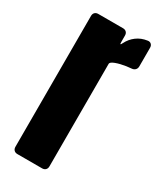

<svg xmlns="http://www.w3.org/2000/svg" viewBox="-189 -804 725 869"><g transform="rotate(30 173.5 -370.0)"><path d="M59.6 0Q48.3 0 41.7 -6.6Q35.2 -13.2 35.2 -24.4V-708Q35.2 -719.2 41.7 -725.8Q48.3 -732.4 59.6 -732.4H188.5Q199.7 -732.4 206.3 -725.8Q212.9 -719.2 212.9 -708V-675.3Q212.9 -664.1 214.8 -664.1Q217.3 -664.1 221.7 -673.8Q234.9 -700.2 257.8 -717.3Q281.7 -735.4 314.5 -739.7Q325.2 -741.2 332 -734.6Q338.9 -728 338.9 -716.8V-619.6Q338.9 -608.9 332.3 -601.8Q325.7 -594.7 314.5 -593.8Q301.8 -592.8 287.6 -590.8Q257.8 -586.4 235.4 -578.1Q212.9 -569.8 212.9 -560.1V-24.4Q212.9 -13.2 206.3 -6.6Q199.7 0 188.5 0Z"/></g></svg>

Font: Fz Anton Round
Style: Regular
Weight: 400
Designer: Vernon Adams
Foundry: Vernon Adams
Version: Version 2.0 Mod + VH boi FontZin